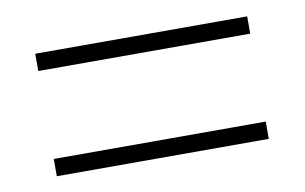

<svg xmlns="http://www.w3.org/2000/svg" viewBox="-40 -539 590 372"><g transform="rotate(-10 255.0 -352.5)"><path d="M46 -439V-473H463V-439ZM46 -232V-266H463V-232Z"/></g></svg>

Font: Noto Sans Lao Looped SemiCondensed ExtraLight
Style: Regular
Weight: 200
Width: 4
Designer: Mark Frömberg, Ben Mitchell
Foundry: The Fontpad Ltd
Version: Version 1.002; ttfautohint (v1.8.4.7-5d5b)